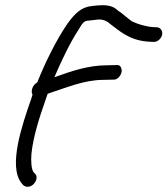

<svg xmlns="http://www.w3.org/2000/svg" viewBox="-20 -690 644 738"><path d="M167 -331C235 -353 304 -383 377 -383L419 -384C430 -384 443 -396 447 -412C450 -426 443 -440 432 -440L390 -439C320 -439 255 -417 189 -393C217 -459 251 -529 282 -576C297 -601 302 -611 323 -611L349 -614C373 -618 390 -610 402 -599C438 -573 474 -536 548 -530L568 -529C584 -527 600 -541 603 -556C606 -571 598 -582 586 -585H585L566 -586C539 -588 505 -599 487 -608C469 -621 452 -637 434 -649C427 -655 420 -661 411 -664C389 -673 360 -670 334 -667C292 -663 268 -638 240 -600C198 -539 156 -455 123 -373C106 -364 97 -341 105 -326L100 -310C63 -205 12 -51 62 13C65 17 72 28 86 28C104 28 117 12 120 -2C122 -11 119 -17 116 -21L109 -28C101 -39 98 -69 101 -101C108 -164 130 -235 154 -303L163 -329Z"/></svg>

Font: Stray Cat
Style: BdCnObl
Weight: 700
Version: Version 1.0